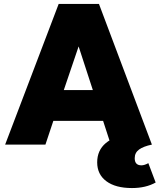

<svg xmlns="http://www.w3.org/2000/svg" viewBox="-20 -732 808 972"><path d="M6 0 277 -712H481L749 0H541L502 -120H250L210 0ZM303 -276H450L378 -497ZM648 220Q565 220 518.5 185.5Q472 151 472 90Q472 29 515.5 -7.5Q559 -44 623 -44L749 0Q706 9 684 25Q662 41 662 69Q662 105 696 105Q711 105 731 94L768 192Q718 220 648 220Z"/></svg>

Font: Outfit Black
Style: Regular
Weight: 900
Designer: Rodrigo Fuenzalida
Foundry: fragTYPE
Version: Version 1.100; ttfautohint (v1.8.4.7-5d5b)